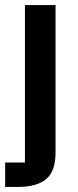

<svg xmlns="http://www.w3.org/2000/svg" viewBox="-30 -535 309 757"><path d="M189 66Q189 141 151.7 171.5Q114.3 202 39.7 202H-9.7V105.7H68.3V-515H189Z"/></svg>

Font: 42dot Sans Light
Style: Regular
Weight: 300
Designer: 42dot
Version: Version 1.000